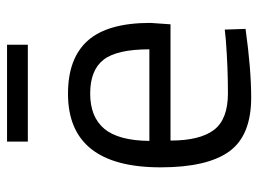

<svg xmlns="http://www.w3.org/2000/svg" viewBox="-114 -609 733 545"><g transform="rotate(-90 252.5 -336.5)"><path d="M412 -62 441 -65 443 -6Q329 10 248 10Q140 10 95 -52.5Q50 -115 50 -247Q50 -510 259 -510Q360 -510 410 -453.5Q460 -397 460 -276L456 -219H126Q126 -136 156 -96Q186 -56 260.5 -56Q335 -56 412 -62ZM385 -279Q385 -371 355.5 -409Q326 -447 259.5 -447Q193 -447 159.5 -407Q126 -367 125 -279ZM123 -624V-683H398V-624Z"/></g></svg>

Font: Titillium Web
Style: Regular
Weight: 400
Version: Version 1.002;PS 57.000;hotconv 1.0.70;makeotf.lib2.5.55311